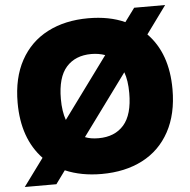

<svg xmlns="http://www.w3.org/2000/svg" viewBox="-55 -825 912 920"><g transform="rotate(-5 400.5 -365.0)"><path d="M225 -23 179 40H27L124 -92Q28 -193 28 -365Q28 -484 74 -568Q120 -652 204 -695.5Q288 -739 400 -739Q501 -739 576 -705L624 -770H773L676 -637Q773 -538 773 -365Q773 -246 727 -161.5Q681 -77 597 -33.5Q513 10 400 10Q302 10 225 -23ZM565 -365Q565 -426 550 -466L335 -173Q361 -162 400 -162Q478 -162 521.5 -211.5Q565 -261 565 -365ZM251 -263 466 -556Q435 -567 400 -567Q323 -567 279.5 -518Q236 -469 236 -365Q236 -305 251 -263Z"/></g></svg>

Font: Mona Sans Black
Style: Regular
Weight: 900
Designer: Deni Anggara
Foundry: GitHub
Version: Version 2.000